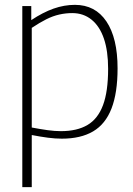

<svg xmlns="http://www.w3.org/2000/svg" viewBox="-20 -562 549 792"><path d="M72 210V-537H109V-479Q157 -511 201 -526.5Q245 -542 289 -542Q373 -542 419 -473.5Q465 -405 465 -280Q465 -179 440 -114.5Q415 -50 364 -20Q313 10 235 10Q208 10 177.5 6Q147 2 111 -5V210ZM231 -21Q298 -21 341 -46.5Q384 -72 405 -128.5Q426 -185 426 -278Q426 -352 408.5 -403Q391 -454 357.5 -481Q324 -508 278 -508Q251 -508 224.5 -502Q198 -496 171 -482.5Q144 -469 111 -447V-36Q148 -29 177 -25Q206 -21 231 -21Z"/></svg>

Font: Georama ExtraLight
Style: Regular
Weight: 250
Version: Version 1.001